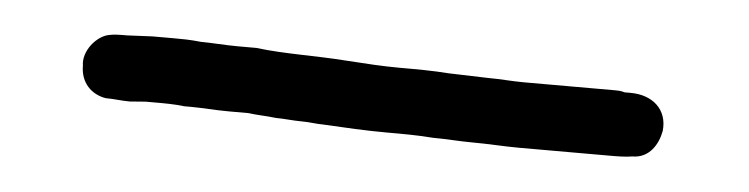

<svg xmlns="http://www.w3.org/2000/svg" viewBox="-23 -36 616 158"><g transform="rotate(5 284.5 42.5)"><path d="M44 39C44 53 53 62 65 64C72 64 78 65 85 65L98 64H105C114 64 122 64 130 65H135C145 65 155 66 167 66H183C190 67 198 67 206 68C213 68 220 69 228 69C234 69 239 70 245 70C263 71 281 72 298 72C311 72 324 72 336 73C347 73 358 74 369 74C382 74 395 75 407 75H482C488 75 495 75 501 74C515 74 522 62 524 51C526 33 513 22 495 22H490C487 21 484 21 482 21H407C397 21 387 20 377 20L344 19C331 18 318 18 304 18C290 18 275 17 260 16C233 14 209 15 185 12H170C159 12 148 11 139 11C130 10 123 10 116 10H99L78 11C73 11 67 11 63 12C53 14 42 27 44 39Z"/></g></svg>

Font: Scribbler
Style: Regular
Weight: 400
Designer: Mew Too
Foundry: Cannot Into Space Fonts
Version: Version 1.001